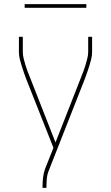

<svg xmlns="http://www.w3.org/2000/svg" viewBox="-20 -914 540 934"><path d="M187 0V-7Q187 -29 189.5 -50.5Q192 -72 199 -92L240 -195L107 -531Q101 -547 95.5 -563Q90 -579 85 -595Q80 -611 76 -627.5Q72 -644 72 -662V-735H91V-662Q91 -645 95 -629.5Q99 -614 103.5 -598.5Q108 -583 114 -567.5Q120 -552 126 -537L250 -221L374 -537L375 -538V-540Q381 -554 386.5 -569Q392 -584 396.5 -599.5Q401 -615 405 -630.5Q409 -646 409 -662V-735H428V-662Q428 -644 424 -627.5Q420 -611 415 -595Q410 -579 404.5 -563Q399 -547 393 -531L218 -86Q210 -67 208 -47Q206 -27 206 -7V0ZM400 -876H100V-894H400Z"/></svg>

Font: Iosevka Term Curly Thin
Style: Regular
Weight: 100
Designer: Belleve Invis
Foundry: Belleve Invis
Version: Version 32.3.0